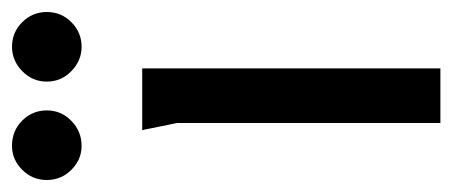

<svg xmlns="http://www.w3.org/2000/svg" viewBox="-252 -517 754 320"><g transform="rotate(-90 125.0 -357.0)"><path d="M80 -439Q80 -440 77 -453.5Q74 -467 71.5 -480.5Q69 -494 68 -497H171V0H80ZM101 -656Q101 -632 83.5 -615Q66 -598 42 -598Q19 -598 2 -615Q-15 -632 -15 -656Q-15 -680 2 -697Q19 -714 42 -714Q67 -714 84 -697Q101 -680 101 -656ZM265 -656Q265 -632 248 -615Q231 -598 207 -598Q184 -598 166.5 -615Q149 -632 149 -656Q149 -680 166.5 -697Q184 -714 207 -714Q231 -714 248 -697Q265 -680 265 -656Z"/></g></svg>

Font: Rosario Light Medium
Style: Regular
Weight: 500
Version: Version 1.101; ttfautohint (v1.8.1.43-b0c9)